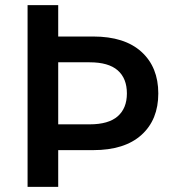

<svg xmlns="http://www.w3.org/2000/svg" viewBox="-20 -732 666 752"><path d="M345 -589Q468 -589 534 -529Q600 -469 600 -366Q600 -263 534 -203.5Q468 -144 345 -144H208V0H88V-712H208V-589ZM208 -245H331Q405 -245 441 -276.5Q477 -308 477 -366Q477 -425 441 -456.5Q405 -488 331 -488H208Z"/></svg>

Font: CST
Style: Medium
Weight: 500
Version: Version 1.00